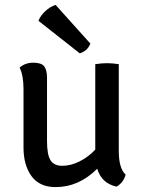

<svg xmlns="http://www.w3.org/2000/svg" viewBox="-20 -755 587 784"><path d="M76 -153V-390Q76 -448 60 -479Q83 -499 116 -499Q149 -499 160.5 -484Q172 -469 172 -437V-178Q172 -124 186 -101Q200 -78 234.5 -78Q269 -78 305 -96Q341 -114 369 -144V-493Q395 -497 417 -497Q439 -497 465 -493V-139Q465 -67 493 -42Q484 -9 456 7Q395 -6 377 -66Q302 9 207 9Q141 9 108.5 -36Q76 -81 76 -153ZM207 -735 349 -577Q338 -548 306 -537L137 -670Q145 -691 165 -709.5Q185 -728 207 -735Z"/></svg>

Font: Signika Negative
Style: Regular
Weight: 400
Designer: Anna Giedrys
Foundry: Anna Giedrys
Version: Version 1.001